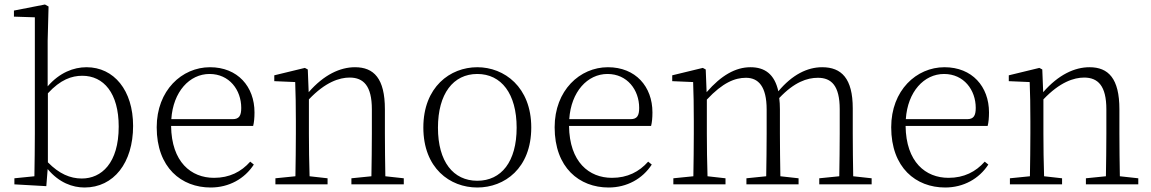

<svg xmlns="http://www.w3.org/2000/svg" viewBox="-20 -820 5118 854"><path d="M193 -405C249 -466 299 -483 346 -483C441 -483 508 -406 508 -257C508 -94 431 -26 344 -26C292 -26 243 -47 193 -98ZM192 -639 196 -791 180 -800 42 -773V-746L135 -743V-226C135 -173 134 -91 133 -36L44 -27V0L186 8L192 -68C243 -7 303 14 356 14C486 14 572 -96 572 -260C572 -418 487 -521 365 -521C307 -521 245 -497 192 -436Z M742 -290C750 -412 823 -491 912 -491C1000 -491 1053 -420 1053 -340C1053 -306 1044 -290 1015 -290ZM1106 -260C1110 -275 1112 -296 1112 -320C1112 -435 1037 -521 914 -521C789 -521 677 -418 677 -254C677 -74 787 14 917 14C999 14 1068 -25 1109 -88L1093 -101C1053 -56 1001 -29 932 -29C830 -29 743 -99 741 -260Z M1694 -36C1693 -90 1692 -171 1692 -226V-334C1692 -471 1643 -521 1559 -521C1493 -521 1421 -488 1353 -410L1349 -511L1336 -518L1200 -485V-459L1293 -455C1295 -405 1296 -349 1296 -281V-226C1296 -173 1295 -91 1294 -36L1205 -27V0H1437V-27L1357 -36C1355 -91 1354 -172 1354 -226V-378C1427 -455 1490 -475 1535 -475C1597 -475 1634 -438 1634 -334V-226C1634 -171 1633 -91 1632 -36L1543 -27V0H1776V-27Z M2103 14C2224 14 2343 -71 2343 -253C2343 -433 2223 -521 2103 -521C1982 -521 1863 -433 1863 -253C1863 -72 1981 14 2103 14ZM2103 -16C1996 -16 1928 -101 1928 -252C1928 -403 1996 -491 2103 -491C2210 -491 2278 -403 2278 -252C2278 -101 2210 -16 2103 -16Z M2512 -290C2520 -412 2593 -491 2682 -491C2770 -491 2823 -420 2823 -340C2823 -306 2814 -290 2785 -290ZM2876 -260C2880 -275 2882 -296 2882 -320C2882 -435 2807 -521 2684 -521C2559 -521 2447 -418 2447 -254C2447 -74 2557 14 2687 14C2769 14 2838 -25 2879 -88L2863 -101C2823 -56 2771 -29 2702 -29C2600 -29 2513 -99 2511 -260Z M3775 -36C3774 -90 3773 -171 3773 -226V-338C3773 -471 3723 -521 3637 -521C3571 -521 3504 -488 3442 -414C3425 -491 3381 -521 3318 -521C3252 -521 3188 -485 3123 -410L3119 -511L3106 -518L2970 -485V-459L3063 -455C3065 -405 3066 -349 3066 -281V-226C3066 -173 3065 -91 3064 -36L2975 -27V0H3207V-27L3127 -36C3125 -91 3124 -172 3124 -226V-377C3195 -453 3249 -474 3298 -474C3353 -474 3390 -436 3390 -333V-226C3390 -171 3389 -91 3388 -36L3300 -27V0H3532V-27L3451 -36C3450 -90 3449 -171 3449 -226V-334C3449 -352 3448 -369 3446 -384C3513 -455 3570 -474 3618 -474C3678 -474 3715 -439 3715 -334V-226C3715 -171 3714 -91 3713 -36L3624 -27V0H3857V-27Z M4009 -290C4017 -412 4090 -491 4179 -491C4267 -491 4320 -420 4320 -340C4320 -306 4311 -290 4282 -290ZM4373 -260C4377 -275 4379 -296 4379 -320C4379 -435 4304 -521 4181 -521C4056 -521 3944 -418 3944 -254C3944 -74 4054 14 4184 14C4266 14 4335 -25 4376 -88L4360 -101C4320 -56 4268 -29 4199 -29C4097 -29 4010 -99 4008 -260Z M4961 -36C4960 -90 4959 -171 4959 -226V-334C4959 -471 4910 -521 4826 -521C4760 -521 4688 -488 4620 -410L4616 -511L4603 -518L4467 -485V-459L4560 -455C4562 -405 4563 -349 4563 -281V-226C4563 -173 4562 -91 4561 -36L4472 -27V0H4704V-27L4624 -36C4622 -91 4621 -172 4621 -226V-378C4694 -455 4757 -475 4802 -475C4864 -475 4901 -438 4901 -334V-226C4901 -171 4900 -91 4899 -36L4810 -27V0H5043V-27Z"/></svg>

Font: Noto Serif CJK KR ExtraLight
Style: Regular
Weight: 250
Designer: Ryoko NISHIZUKA 西塚涼子 (kana & ideographs); Frank Grießhammer (Latin, Greek & Cyrillic); Wenlong ZHANG 张文龙 (bopomofo); San
Foundry: Adobe Systems Incorporated
Version: Version 1.000;PS 1;hotconv 16.6.53;makeotf.lib2.5.65590